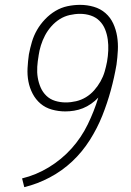

<svg xmlns="http://www.w3.org/2000/svg" viewBox="-20 -763 540 791"><path d="M80 8 71 -28Q129 -42 181.5 -74Q234 -106 274.5 -151Q315 -196 341.5 -250.5Q368 -305 385 -361Q372 -347 355.5 -335.5Q339 -324 321.5 -317Q304 -310 285.5 -307Q267 -304 249 -304Q221 -304 194 -311.5Q167 -319 147 -336Q127 -353 114.5 -377Q102 -401 97 -427.5Q92 -454 93.5 -482.5Q95 -511 99 -539Q104 -565 111.5 -590.5Q119 -616 132.5 -639.5Q146 -663 165.5 -683.5Q185 -704 208.5 -718Q232 -732 258 -737.5Q284 -743 310 -743Q339 -743 366.5 -735Q394 -727 414.5 -709Q435 -691 446.5 -666Q458 -641 462.5 -613Q467 -585 465.5 -555.5Q464 -526 460 -497Q451 -444 436.5 -391Q422 -338 401.5 -286.5Q381 -235 350 -186Q319 -137 277.5 -98Q236 -59 185 -32Q134 -5 80 8ZM251 -341Q272 -341 293.5 -346Q315 -351 334 -362.5Q353 -374 368 -391Q383 -408 394 -427.5Q405 -447 411 -467.5Q417 -488 421 -509Q425 -532 426 -555Q427 -578 424 -600Q421 -622 413 -642Q405 -662 390 -677Q375 -692 354 -699Q333 -706 310 -706Q289 -706 267 -701Q245 -696 226 -684Q207 -672 191.5 -654.5Q176 -637 165.5 -617Q155 -597 148.5 -576Q142 -555 139 -534V-533Q139 -533 139 -533Q139 -533 139 -533Q135 -511 133.5 -488Q132 -465 135.5 -443.5Q139 -422 147.5 -402.5Q156 -383 171 -368.5Q186 -354 207 -347.5Q228 -341 251 -341Z"/></svg>

Font: Iosevka Curly Slab XLtObl
Style: Regular
Weight: 200
Italic angle: -9°
Monospace: yes
Designer: Belleve Invis
Foundry: Belleve Invis
Version: Version 11.1.0; ttfautohint (v1.8.3)